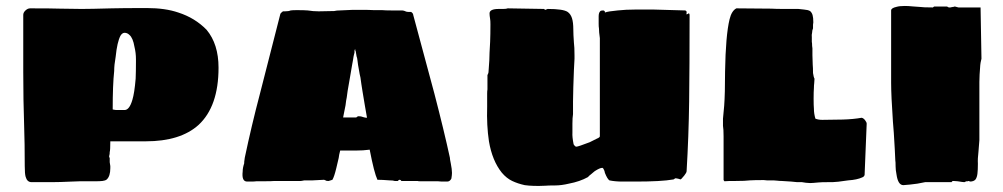

<svg xmlns="http://www.w3.org/2000/svg" viewBox="-20 -608 3365 644"><path d="M66 -15Q63 -25 63 -51Q63 -128 61 -185Q58 -272 58 -366V-558Q58 -566 65.5 -573Q73 -580 81 -580Q153 -580 181 -579L254 -578Q284 -578 354 -580Q390 -581 473 -581Q534 -581 578 -566Q634 -548 673 -508Q713 -460 713 -381Q713 -251 646 -189Q585 -134 469 -134H350Q350 -104 348 -98Q348 -91 347 -88Q346 -85 346 -84Q346 -81 348 -78V-64L350 -51V-44Q350 -17 338 -6Q333 -2 323.5 -1Q314 0 303 0H249L221 1Q179 3 153 3H86Q71 3 66 -15ZM398 -239Q414 -239 424 -273Q431 -296 435 -344Q436 -368 436 -400V-409Q436 -431 431 -451Q426 -481 414 -491Q407 -498 398 -498Q390 -498 384 -488Q373 -467 368 -418Q363 -390 363 -370Q358 -324 358 -241Q358 -241 359.5 -240.5Q361 -240 363 -240Q364 -239 374 -239Z M794 -33Q794 -45 799 -60Q799 -67 800 -71.5Q801 -76 801 -79Q824 -188 852 -294L920 -560Q920 -562 923 -565Q926 -568 929 -570H936Q948 -570 955 -573Q961 -574 976 -574Q1000 -574 1012 -573Q1030 -570 1049 -570L1101 -571Q1109 -573 1120 -573L1164 -575H1197Q1216 -575 1234 -574H1262Q1272 -573 1291 -573H1329Q1332 -573 1335 -572Q1338 -571 1340 -570Q1344 -568 1350 -568H1359Q1366 -563 1366 -558L1437 -294Q1470 -167 1489 -79Q1489 -74 1492 -60Q1496 -40 1496 -28Q1496 -21 1494 -9Q1489 1 1480 1H1469Q1456 1 1449 0H1427H1406H1389Q1382 0 1381 -1H1326L1325 -3Q1323 -5 1319 -5L1316 -3Q1316 -1 1314 -1H1311H1304Q1299 -3 1286 -3Q1262 -5 1246 -5Q1235 -28 1220 -106Q1199 -103 1172 -103H1146H1121Q1117 -88 1116 -78Q1115 -73 1108 -44Q1101 -15 1095 -5L1089 -3Q1086 -2 1084 -1.5Q1082 -1 1082 -1H1080Q1074 -1 1072 -3Q1068 -5 1067 -5L1029 -3H1001Q996 -2 993 -1.5Q990 -1 989 -1H909H901Q892 0 864 0H840Q834 1 821 1H809Q790 1 794 -33ZM1204 -253 1196 -301Q1194 -315 1192 -326.5Q1190 -338 1189 -348Q1186 -360 1184.5 -370.5Q1183 -381 1181 -390Q1180 -396 1179 -405.5Q1178 -415 1176 -419L1174 -431Q1174 -435 1172 -438L1171 -444Q1169 -438 1169 -438V-434V-431Q1169 -430 1168 -427.5Q1167 -425 1166 -419Q1165 -414 1164 -406.5Q1163 -399 1161 -390L1154 -349L1146 -303L1143 -281Q1141 -273 1139 -255Q1130 -210 1131 -214H1175Q1176 -215 1178 -216.5Q1180 -218 1181 -218H1184Q1189 -218 1192.5 -217Q1196 -216 1199 -215Q1205 -213 1211 -213Q1205 -247 1204 -253Z M1740 13Q1717 8 1698 -1Q1679 -10 1663 -29Q1631 -69 1620 -134Q1612 -187 1614 -250V-294Q1614 -303 1615 -308V-328V-346V-356L1618 -363Q1618 -364 1618.5 -366Q1619 -368 1619 -373Q1622 -409 1622 -431L1624 -468Q1625 -493 1625 -526Q1625 -539 1624 -544Q1622 -556 1622 -563Q1622 -578 1653 -578H1667Q1679 -578 1683 -580L1805 -578Q1805 -578 1806.5 -576.5Q1808 -575 1809 -575L1817 -578Q1869 -578 1884 -568Q1894 -561 1898.5 -547Q1903 -533 1903 -509Q1903 -493 1905 -465Q1907 -451 1907 -421V-411Q1905 -382 1903 -316L1902 -268V-225Q1900 -213 1900 -193V-178V-163Q1899 -149 1904 -124Q1909 -116 1913 -116Q1919 -116 1958 -131L1982 -143Q1992 -147 1992 -151V-480Q1989 -501 1989 -513Q1988 -518 1988 -528V-543V-553Q1988 -565 1993 -570Q1995 -573 2003 -573Q2005 -573 2007 -571.5Q2009 -570 2009 -568V-566Q2019 -570 2052 -573Q2079 -576 2112 -576H2137H2153H2172L2277 -573Q2279 -573 2280.5 -572Q2282 -571 2282 -570Q2283 -570 2283 -569Q2283 -568 2283 -568V-563Q2282 -563 2282 -560L2287 -561Q2288 -563 2290 -563Q2293 -563 2293 -558Q2293 -383 2291.5 -267.5Q2290 -152 2283 -34Q2283 -29 2275 -19Q2271 -14 2268 -11Q2267 -9 2265 -8Q2263 -7 2262 -6Q2261 -7 2255 -8.5Q2249 -10 2245 -10L2242 -8Q2240 -6 2238 -6Q2198 1 2112 1H2068Q2043 1 2024 -3Q2017 -8 2009 -28Q2008 -35 2005 -40Q2003 -45 2000 -45Q1992 -45 1975 -34Q1973 -32 1969.5 -29.5Q1966 -27 1963 -24Q1955 -18 1952 -14Q1925 1 1888 8Q1863 14 1842 14Q1819 14 1808 15Q1768 17 1740 13Z M2683 5 2670 3H2654Q2639 1 2602 -1Q2594 -1 2587 -2Q2580 -3 2574 -3H2552L2542 -4Q2510 -4 2495 -3Q2480 -1 2448 -1H2428L2410 0L2407 -4V-15V-40V-66V-83V-151Q2407 -175 2405 -186V-210L2409 -253Q2412 -293 2412 -368Q2414 -489 2427 -543Q2434 -572 2450 -580L2567 -579Q2582 -578 2610 -578H2658Q2663 -577 2676.5 -576Q2690 -575 2697 -571Q2703 -566 2705.5 -557.5Q2708 -549 2708 -533L2707 -525V-513Q2704 -506 2704 -499Q2702 -491 2703 -483V-468Q2704 -463 2704 -454L2705 -446V-423L2706 -391Q2707 -381 2707 -363Q2709 -349 2712 -344Q2712 -337 2711 -329Q2710 -321 2710 -313Q2709 -301 2709 -277Q2709 -254 2710 -243Q2710 -227 2715 -210Q2725 -206 2738 -206Q2771 -206 2806.5 -207Q2842 -208 2870 -213Q2876 -212 2881.5 -205Q2887 -198 2887 -193L2880 -21Q2878 -15 2872 -13Q2855 -5 2825 -3Q2785 3 2772 3H2755Q2735 3 2725 4Q2705 6 2697 6Z M2987 -23Q2984 -38 2984 -50Q2984 -66 2983 -70Q2982 -99 2978 -162L2975 -200Q2969 -288 2969 -330V-573Q2969 -581 2987 -585Q2997 -588 3015 -588Q3027 -588 3041 -586.5Q3055 -585 3062 -585Q3077 -583 3109 -583L3113 -586H3157Q3160 -583 3164 -583H3168Q3169 -584 3173 -584Q3175 -585 3179 -585Q3180 -586 3181 -586Q3182 -586 3182 -586Q3185 -586 3189 -584.5Q3193 -583 3195 -583H3269L3272 -411Q3272 -410 3270.5 -404.5Q3269 -399 3268 -390Q3265 -354 3265 -333V-138L3262 -100Q3259 -75 3260 -59Q3260 -38 3258.5 -25.5Q3257 -13 3252 -6Q3246 1 3233 1L3232 0L3229 -1Q3227 -1 3227 0H3222Q3216 2 3215 3Q3210 3 3192 0L3178 -1Q3173 -1 3172 3H3097H3083L3057 8L3033 11L3010 13Q2992 13 2987 -23Z"/></svg>

Font: Sigmar One
Style: Regular
Weight: 400
Designer: Vernon Adams
Foundry: Vernon Adams
Version: Version 2.000